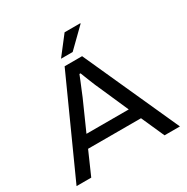

<svg xmlns="http://www.w3.org/2000/svg" viewBox="-192 -1035 1169 1200"><g transform="rotate(-30 392.0 -435.0)"><path d="M19 0 329 -686H455L765 0H654L580 -166H198L125 0ZM236 -252H541L449 -461Q444 -471 436.5 -489Q429 -507 421 -527Q413 -547 405.5 -566Q398 -585 393 -598H385Q377 -577 366 -550.5Q355 -524 345 -500Q335 -476 329 -461ZM333 -738 435 -870H548L549 -867L417 -738Z"/></g></svg>

Font: Archivo SemiExpanded
Style: Regular
Weight: 400
Width: 6
Designer: Hector Gatti
Foundry: Omnibus-Type
Version: Version 2.001